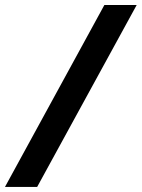

<svg xmlns="http://www.w3.org/2000/svg" viewBox="-68 -737 561 760"><path d="M-48.3 2.9 345.2 -717.3H473.1L79.1 2.9Z"/></svg>

Font: Open Sans SemiCondensed
Style: Bold Italic
Weight: 700
Width: 4
Italic angle: -12°
Designer: Monotype Design Team
Foundry: Monotype Imaging Inc.
Version: Version 3.003